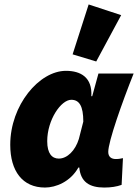

<svg xmlns="http://www.w3.org/2000/svg" viewBox="-20 -830 620 862"><path d="M182 12C231 12 296 -14 332 -78H336C342 -12 383 12 448 12C478 12 504 8 526 0L532 -120C522 -118 514 -116 500 -116C482 -116 466 -124 466 -148C466 -194 528 -370 580 -500H422L394 -398H390C395 -483 342 -512 276 -512C156 -512 26 -358 26 -180C26 -62 81 12 182 12ZM244 -118C214 -118 192 -140 192 -196C192 -292 254 -382 300 -382C336 -382 354 -354 354 -284L334 -206C318 -154 282 -118 244 -118ZM412 -554 524 -762 378 -810 306 -586Z"/></svg>

Font: Source Sans Pro Black
Style: Italic
Weight: 900
Italic angle: -11°
Designer: Paul D. Hunt
Foundry: Adobe Systems Incorporated
Version: Version 3.006;hotconv 1.0.111;makeotfexe 2.5.65597